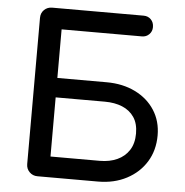

<svg xmlns="http://www.w3.org/2000/svg" viewBox="-54 -834 852 886"><g transform="rotate(5 371.5 -390.5)"><path d="M152 0Q130 0 115 -15Q100 -30 100 -52V-729Q100 -752 115 -766.5Q130 -781 152 -781H576Q596 -781 609.5 -767.5Q623 -754 623 -732Q623 -712 609.5 -698.5Q596 -685 576 -685H204V-460H432Q507 -460 565 -431.5Q623 -403 655.5 -352.5Q688 -302 688 -236Q688 -167 655.5 -114Q623 -61 565 -30.5Q507 0 432 0ZM204 -96H432Q478 -96 513 -112Q548 -128 568 -159Q588 -190 588 -236Q588 -282 568 -311.5Q548 -341 513 -355.5Q478 -370 432 -370H204Z"/></g></svg>

Font: Comfortaa
Style: Bold
Weight: 700
Designer: Johan Aakerlund
Foundry: Johan Aakerlund
Version: Version 3.104; ttfautohint (v1.8.1.43-b0c9)